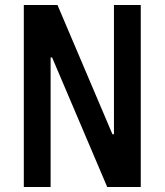

<svg xmlns="http://www.w3.org/2000/svg" viewBox="-20 -750 660 770"><path d="M410 0H544.5V-730H437V-211.5H431L210.5 -730H75.5V0H183V-519.5H189Z"/></svg>

Font: Monaspace Neon SemiBold
Style: Regular
Weight: 600
Designer: Riley Cran & the Lettermatic Team
Foundry: Lettermatic
Version: Version 1.200 (Monaspace Neon)